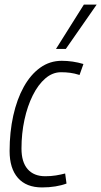

<svg xmlns="http://www.w3.org/2000/svg" viewBox="-20 -810 443 840"><path d="M164 10Q95 10 58.5 -31.5Q22 -73 22 -149Q22 -232 38 -304Q54 -376 84 -430Q114 -484 156 -514Q198 -544 250 -544Q298 -544 345 -530L328 -482Q306 -489 287 -491.5Q268 -494 247 -494Q210 -494 178.5 -467Q147 -440 123.5 -393Q100 -346 87 -286Q74 -226 74 -160Q74 -101 101 -70Q128 -39 178 -39Q203 -39 224.5 -42.5Q246 -46 265 -51L271 -7Q250 1 222.5 5.5Q195 10 164 10ZM225 -596 347 -790H403L268 -596Z"/></svg>

Font: Georama SemiCondensed Light
Style: Italic
Weight: 300
Width: 4
Italic angle: -9°
Designer: Jean-Baptiste Levee
Foundry: Production Type
Version: Version 1.000